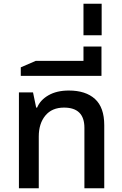

<svg xmlns="http://www.w3.org/2000/svg" viewBox="-20 -1015 659 1035"><path d="M82 0V-517H158L175 -435H180Q197 -476 241.5 -501.5Q286 -527 351 -527Q442 -527 492 -481.5Q542 -436 542 -340V0H435V-326Q435 -435 325 -435Q260 -435 224.5 -392Q189 -349 189 -279V0Z M92 -606V-652L173 -687H430V-764H527V-606Z M430 -825V-995H528V-825Z"/></svg>

Font: Noto Sans Thai UI Med
Style: Regular
Weight: 500
Designer: Monotype Design Team
Foundry: Monotype Imaging Inc.
Version: Version 2.000;GOOG;noto-source:20170915:90ef993387c0